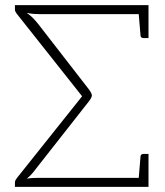

<svg xmlns="http://www.w3.org/2000/svg" viewBox="-20 -726 642 746"><path d="M38 0V-16Q38 -22 40.5 -26.5Q43 -31 47 -36L299 -352L44 -674Q42 -677 40 -681Q38 -685 38 -688V-706H557V-671H138Q124 -671 111 -672Q98 -673 84 -676Q98 -666 107.5 -656.5Q117 -647 129 -632L326 -378Q330 -372 333 -367Q336 -362 337 -356Q337 -352 334.5 -346.5Q332 -341 326 -333L121 -72Q110 -57 101 -47.5Q92 -38 84 -32Q97 -34 109.5 -34.5Q122 -35 134 -35H557V0ZM518 -22 526 -118Q526 -122 529 -125Q532 -128 537 -128H557V-35ZM518 -684 557 -671V-578H537Q532 -578 529 -581Q526 -584 526 -588Z"/></svg>

Font: Aleo ExtraLight
Style: Regular
Weight: 250
Designer: Alessio Laiso
Foundry: Alessio Laiso
Version: Version 2.001;gftools[0.9.29]